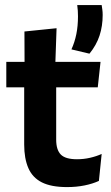

<svg xmlns="http://www.w3.org/2000/svg" viewBox="-20 -732 441 762"><path d="M383.5 -712Q384.5 -705 386 -694.8Q387.5 -684.5 387.5 -672.5Q387.5 -628.5 375 -590.5Q362.5 -552.5 335 -519L263.5 -536Q276.5 -564.5 283 -596.8Q289.5 -629 289.5 -667.5Q289.5 -679 288.8 -689.5Q288 -700 286.5 -712ZM246 10.5Q183.5 10.5 146.2 -8.2Q109 -27 92.5 -65Q76 -103 76 -158.5V-444.5H203V-177.5Q203 -137.5 221.2 -118.8Q239.5 -100 285.5 -100Q312.5 -100 337.5 -105.8Q362.5 -111.5 383.5 -121L372.5 -14Q347.5 -2.5 315.2 4Q283 10.5 246 10.5ZM5 -385.5V-486.5H379L368 -385.5ZM77.5 -477 77 -607 204.5 -620 199.5 -477Z"/></svg>

Font: Anek Latin SemiBold
Style: Regular
Weight: 600
Designer: Yesha Goshar
Foundry: Ek Type
Version: Version 1.003